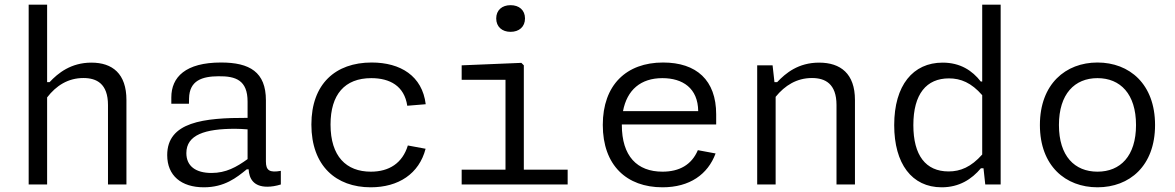

<svg xmlns="http://www.w3.org/2000/svg" viewBox="-20 -785 5000 817"><path d="M180.5 0V-370.5C219 -420.5 269.5 -453 335 -453C390.5 -453 439.5 -429.5 439.5 -338V0H518V-359.5C518 -471.5 458.5 -518.5 369 -518.5C282 -518.5 227 -474 191 -435.5H180.5V-765H102V0Z M920.5 -519C769.5 -519 709 -457 709 -370.5V-343.5H784L784.5 -366.5C786 -442.5 840 -460 909.5 -460.5C983.5 -461.5 1033.5 -443.5 1033.5 -352.5V-283.5C847 -284 691.5 -266.5 691.5 -125C691.5 -37.5 751.5 12 847.5 12C935.5 12 986.5 -29 1030 -64.5H1038C1040 -24.5 1059.5 9.5 1117.5 9.5C1134.5 9.5 1154 6.5 1175 0V-58C1127 -49.5 1111.5 -59.5 1111.5 -98V-358C1111.5 -478.5 1042.5 -519 920.5 -519ZM773 -133.5C773 -211.5 852.5 -237 980.5 -237C996 -237 1014.5 -236 1033.5 -234.5V-108C986.5 -74 941.5 -49 880 -49C813 -49 773 -78 773 -133.5Z M1791 -152 1715.5 -166C1692.5 -90.5 1635.5 -54.5 1558 -54.5C1453.5 -54.5 1386.5 -119.5 1386.5 -255C1386.5 -382.5 1446.5 -452.5 1560 -452.5C1638.5 -452.5 1700.5 -419.5 1713 -335L1791.5 -341.5C1777 -462 1684 -519 1561.5 -519C1407.5 -519 1305 -428 1305 -255C1305 -79 1410 12 1557.5 12C1675.5 12 1763.5 -45.5 1791 -152Z M1944.5 0H2395.5V-63H2209V-507L2198.5 -517.5L1944.5 -507V-445.5H2131V-63H1944.5ZM2152.5 -649.5C2189 -649.5 2214 -671 2214 -706.5C2214 -742 2189 -763 2152.5 -763C2116.5 -763 2091.5 -742 2091.5 -706.5C2091.5 -671 2116.5 -649.5 2152.5 -649.5Z M2545 -253.5C2545 -81 2647 12 2799 12C2915 12 2992 -43 3025 -132L2949.5 -146C2923 -83.5 2870.5 -54.5 2799 -54.5C2691 -54.5 2626 -120.5 2626 -253.5V-255.5H3027.5V-298.5C3027.5 -444 2943.5 -519 2801.5 -519C2645 -519 2545 -423 2545 -253.5ZM2631 -312C2648 -402.5 2706.5 -452.5 2798.5 -452.5C2885 -452.5 2950 -410 2951 -312Z M3618 0V-359.5C3618 -471.5 3557 -518.5 3465.5 -518.5C3377 -518.5 3323.5 -474 3287 -435.5H3275.5L3267.5 -507H3202V0H3280.5V-373C3320 -421.5 3370.5 -453 3435 -453C3490.5 -453 3539.5 -429.5 3539.5 -338V0Z M3785 -252.5C3785 -88.5 3860 12 3987 12C4061.5 12 4114.5 -22 4154 -69H4165L4172.5 0H4238V-765H4159.5V-438H4153.5C4117.5 -484.5 4066.5 -518.5 3991 -518.5C3865 -518.5 3785 -422 3785 -252.5ZM3866.5 -252.5C3866.5 -385.5 3922.5 -451.5 4018 -451.5C4068 -451.5 4113.5 -433 4159.5 -380V-127.5C4112 -74 4066.5 -55.5 4016.5 -55.5C3919 -55.5 3866.5 -124 3866.5 -252.5Z M4895 -253C4895 -427.5 4786 -519 4650 -519C4514.5 -519 4405 -427.5 4405 -253C4405 -78.5 4514.5 12 4650 12C4786 12 4895 -78.5 4895 -253ZM4814 -253C4814 -120.5 4747 -54.5 4650 -54.5C4553 -54.5 4486 -120.5 4486 -253C4486 -385.5 4553 -452.5 4650 -452.5C4747 -452.5 4814 -385.5 4814 -253Z"/></svg>

Font: Monaspace Neon Light
Style: Regular
Weight: 300
Designer: Riley Cran & the Lettermatic Team
Foundry: Lettermatic
Version: Version 1.200 (Monaspace Neon)